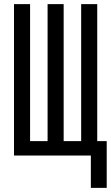

<svg xmlns="http://www.w3.org/2000/svg" viewBox="-20 -755 540 932"><path d="M421 157V0H48V-735H126V-70H211V-735H289V-70H374V-735H452V-70H498V157Z"/></svg>

Font: Iosevka Algr
Style: Regular
Weight: 400
Monospace: yes
Designer: Belleve Invis
Foundry: Belleve Invis
Version: Version 26.0.2; ttfautohint (v1.8.3)